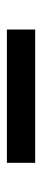

<svg xmlns="http://www.w3.org/2000/svg" viewBox="192 -232 120 543"><g transform="rotate(90 251.5 40.0)"><path d="M63 80V0H440V80Z"/></g></svg>

Font: Boldmen Medium
Style: Regular
Weight: 400
Designer: Matt McInerney, Pablo Impallari, Rodrigo Fuenzalida
Foundry: LIVING CONCEPT
Version: Version 1.000